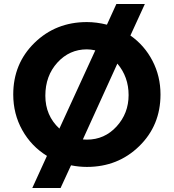

<svg xmlns="http://www.w3.org/2000/svg" viewBox="-20 -825 866 957"><path d="M780 -354Q780 -200 674 -96.5Q568 7 413 7Q374 7 334 -1L282 112H141L214 -48Q136 -96 91 -176.5Q46 -257 46 -354Q46 -508 152 -611.5Q258 -715 413 -715Q461 -715 513 -702L560 -805H702L630 -648Q700 -599 740 -522Q780 -445 780 -354ZM413 -579Q326 -579 266 -513Q206 -447 206 -348Q206 -249 276 -184L455 -574Q432 -579 413 -579ZM565 -508 393 -130Q399 -129 413 -129Q501 -129 561 -194.5Q621 -260 621 -351Q621 -442 565 -508Z"/></svg>

Font: Montreal
Style: Bold
Weight: 700
Designer: Julieta Ulanovsky, usr_local_share
Foundry: Julieta Ulanovsky, usr_local_share
Version: Version 2.001